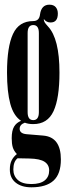

<svg xmlns="http://www.w3.org/2000/svg" viewBox="-20 -650 280 820"><path d="M240 31Q240 93 208.5 121.5Q177 150 114 150Q72 150 47 130Q22 110 22 74Q22 50 30 34.5Q38 19 52 8Q39 -6 34.5 -21Q30 -36 30 -60Q30 -92 40 -109Q50 -126 70 -134Q38 -155 24 -206.5Q10 -258 10 -340Q10 -450 35.5 -505Q61 -560 122 -560Q148 -560 151 -589Q157 -630 191 -630Q209 -630 218 -619.5Q227 -609 227 -592Q227 -554 196 -554Q178 -554 167 -569Q167 -561 170.5 -555Q174 -549 185 -537Q234 -485 234 -340Q234 -230 208.5 -175Q183 -120 122 -120Q101 -120 86 -126Q64 -118 64 -100Q64 -80 92 -77L164 -71Q240 -65 240 31ZM98 -171Q98 -137 122 -137Q146 -137 146 -171V-509Q146 -543 122 -543Q98 -543 98 -509ZM190 78Q190 54 170.5 41Q151 28 106 27L55 26Q37 40 37 74Q37 101 56 118.5Q75 136 114 136Q152 136 171 120.5Q190 105 190 78Z"/></svg>

Font: FFF_Magyar-Nemzet Bold
Style: Regular
Weight: 700
Width: 2
Designer: bBox Type GmbH
Foundry: bBox Type GmbH
Version: Version 0.004